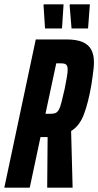

<svg xmlns="http://www.w3.org/2000/svg" viewBox="-35 -871 456 891"><path d="M-15 0 131 -688H273Q320 -688 348 -676Q376 -664 388.5 -640.5Q401 -617 401 -582Q401 -567 399 -550Q397 -533 394.5 -514.5Q392 -496 389 -477Q382 -436 373.5 -402.5Q365 -369 355 -342Q345 -315 330.5 -295.5Q316 -276 295 -263L302 0H184L186 -235Q185 -235 183.5 -235Q182 -235 181 -235H153L103 0ZM176 -343H201Q214 -343 222.5 -346.5Q231 -350 237.5 -361Q244 -372 250 -395Q256 -418 265 -458Q272 -493 275.5 -514Q279 -535 279 -548Q279 -560 276 -566Q273 -572 266.5 -574.5Q260 -577 249 -577H226ZM252 -739H174L167 -847L168 -851H260L253 -743ZM373 -739H297L288 -847L290 -851H382L374 -743Z"/></svg>

Font: Saira UltraCondensed ExtraBold
Style: Italic
Weight: 800
Width: 1
Italic angle: -12°
Designer: Hector Gatti with collaboration of the Omnibus-Type team
Foundry: Omnibus-Type
Version: Version 1.101